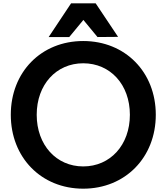

<svg xmlns="http://www.w3.org/2000/svg" viewBox="-20 -1063 1004 1156"><path d="M481 73C734 73 918 -115 918 -372C918 -629 734 -816 481 -816C228 -816 45 -629 45 -372C45 -115 228 73 481 73ZM481 -61C319 -61 201 -190 201 -372C201 -554 319 -682 481 -682C644 -682 762 -554 762 -372C762 -190 644 -61 481 -61ZM567 -840 691 -841 556 -1043H408L273 -840H397L482 -943Z"/></svg>

Font: LINE Seed JP App_OTF Bold
Style: Regular
Weight: 700
Designer: LINE & Fontrix & Fontworks
Version: Version 1.009